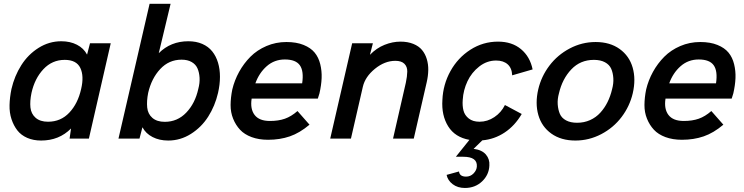

<svg xmlns="http://www.w3.org/2000/svg" viewBox="-20 -709 3807 982"><path d="M440.4 -487.8H546.4L434.6 0H335.9L343.3 -51.8Q282.2 9.8 190.4 9.8Q150.4 9.8 119.1 -3.9Q87.9 -17.6 68.8 -42Q49.8 -66.4 38.8 -99.6Q27.8 -132.8 28.8 -171.9Q29.8 -210.9 38.6 -253.9Q54.2 -320.8 88.9 -375.5Q123.5 -430.2 177.2 -464.1Q231 -498 293.5 -498Q338.9 -498 373.5 -480.2Q408.2 -462.4 425.3 -429.7ZM395 -253.9Q410.6 -319.8 390.9 -361.3Q371.1 -402.8 311 -402.8Q246.6 -402.8 201.9 -355Q157.2 -307.1 141.1 -233.9Q132.3 -191.9 135.7 -159.2Q139.2 -126.5 162.4 -106.4Q185.5 -86.4 225.6 -86.4Q291 -86.4 334.7 -133.1Q378.4 -179.7 395 -253.9Z M840.3 9.8Q794.9 9.8 760.3 -8.1Q725.6 -25.9 708.5 -58.1L693.4 0H585.9L745.1 -689.5H852.5L792 -437Q853 -498 943.4 -498Q983.4 -498 1014.6 -484.4Q1045.9 -470.7 1065.4 -446.3Q1085 -421.9 1095 -388.7Q1105 -355.5 1105 -316.2Q1105 -276.9 1095.2 -233.9Q1079.6 -167 1044.9 -112.5Q1010.3 -58.1 956.5 -24.2Q902.8 9.8 840.3 9.8ZM822.8 -85.9Q887.7 -85.9 932.9 -133.3Q978 -180.7 994.1 -253.9Q1002.4 -284.7 1000.7 -311.8Q999 -338.9 990 -359.4Q981 -379.9 960.2 -391.8Q939.5 -403.8 908.7 -403.8Q844.2 -403.8 799.6 -356Q754.9 -308.1 737.8 -233.9Q729.5 -191.9 732.9 -158.9Q736.3 -126 759.5 -106Q782.7 -85.9 822.8 -85.9Z M1351.1 5.9Q1303.7 5.9 1266.8 -7.8Q1230 -21.5 1207.8 -45.4Q1185.5 -69.3 1172.4 -101.8Q1159.2 -134.3 1159.4 -172.1Q1159.7 -210 1168 -251Q1179.2 -298.3 1202.9 -341.3Q1226.6 -384.3 1260.7 -418.7Q1294.9 -453.1 1342.8 -473.6Q1390.6 -494.1 1444.8 -494.1Q1496.1 -494.1 1532.7 -479.2Q1569.3 -464.4 1589.4 -439.9Q1609.4 -415.5 1617.9 -380.9Q1626.5 -346.2 1625 -309.6Q1623.5 -272.9 1613.8 -231L1605.5 -204.6H1267.1Q1258.8 -151.9 1282.2 -121.1Q1305.7 -90.3 1360.4 -90.3Q1404.3 -90.3 1437 -101.8Q1469.7 -113.3 1501.5 -141.1L1563 -71.3Q1512.7 -28.8 1462.2 -11.5Q1411.6 5.9 1351.1 5.9ZM1286.1 -282.7H1525.4Q1534.7 -345.2 1513.7 -375Q1492.7 -404.8 1437 -404.8Q1383.3 -404.8 1344.2 -370.4Q1305.2 -335.9 1286.1 -282.7Z M1668.9 0 1781.2 -487.8H1887.2L1872.1 -428.7Q1905.8 -463.4 1946.8 -479.7Q1987.8 -496.1 2028.3 -496.1Q2065.4 -496.1 2093.8 -484.6Q2122.1 -473.1 2138.4 -453.4Q2154.8 -433.6 2162.8 -407Q2170.9 -380.4 2170.4 -350.6Q2169.9 -320.8 2162.6 -289.1L2096.2 0H1990.2L2055.7 -286.1Q2062.5 -317.9 2063 -342.8Q2063.5 -367.7 2048.3 -382.8Q2033.2 -397.9 2002 -397.9Q1947.8 -397.9 1897.7 -357.2Q1847.7 -316.4 1835.9 -265.6L1774.9 0Z M2432.6 -86.4Q2473.1 -86.4 2508.5 -110.1Q2543.9 -133.8 2562.5 -171.9L2648.4 -126Q2613.3 -65.9 2561 -31.2Q2508.8 3.4 2446.8 8.8L2402.3 52.2Q2444.8 57.6 2465.1 81.3Q2485.4 105 2482.9 137.7Q2481 185.1 2445.6 218.8Q2410.2 252.4 2357.9 252.4Q2320.8 252.4 2295.4 233.2Q2270 213.9 2264.2 185.5L2327.6 168Q2330.6 194.3 2363.8 194.3Q2386.2 194.3 2402.1 178Q2418 161.6 2418.9 142.1Q2421.9 92.8 2349.6 92.8H2311.5L2380.9 6.3Q2307.1 -6.8 2272.2 -63Q2237.3 -119.1 2242.7 -198.2Q2246.1 -276.9 2283.7 -345Q2321.3 -413.1 2385.7 -454.6Q2450.2 -496.1 2527.3 -496.1Q2598.6 -496.1 2644.8 -457.5Q2690.9 -418.9 2704.1 -354L2599.6 -323.7Q2598.1 -360.8 2576.4 -380.1Q2554.7 -399.4 2517.6 -399.4Q2470.2 -399.4 2431.2 -368.9Q2392.1 -338.4 2370.8 -293.2Q2349.6 -248 2346.7 -198.7Q2344.2 -167.5 2350.6 -143.3Q2356.9 -119.1 2377.7 -102.8Q2398.4 -86.4 2432.6 -86.4Z M2922.9 9.8Q2849.6 9.8 2800 -25.6Q2750.5 -61 2733.4 -120.6Q2716.3 -180.2 2732.9 -252Q2748.5 -318.4 2790 -373.3Q2831.5 -428.2 2894 -461.2Q2956.5 -494.1 3026.4 -494.1Q3099.6 -494.1 3149.2 -458.5Q3198.7 -422.9 3215.8 -363.3Q3232.9 -303.7 3216.3 -231.9Q3200.7 -165.5 3159.2 -110.6Q3117.7 -55.7 3055.2 -22.9Q2992.7 9.8 2922.9 9.8ZM2931.6 -81.1Q2967.3 -81.1 2997.8 -94.7Q3028.3 -108.4 3050.3 -132.6Q3072.3 -156.7 3087.2 -186.8Q3102.1 -216.8 3110.4 -252Q3118.7 -282.2 3116.9 -309.3Q3115.2 -336.4 3106 -357.4Q3096.7 -378.4 3074 -390.6Q3051.3 -402.8 3017.6 -402.8Q2948.2 -402.8 2902.1 -354.2Q2856 -305.7 2838.9 -231.9Q2830.6 -202.1 2832.5 -174.8Q2834.5 -147.5 2843.5 -126.5Q2852.5 -105.5 2875.2 -93.3Q2897.9 -81.1 2931.6 -81.1Z M3467.8 5.9Q3420.4 5.9 3383.5 -7.8Q3346.7 -21.5 3324.5 -45.4Q3302.2 -69.3 3289.1 -101.8Q3275.9 -134.3 3276.1 -172.1Q3276.4 -210 3284.7 -251Q3295.9 -298.3 3319.6 -341.3Q3343.3 -384.3 3377.4 -418.7Q3411.6 -453.1 3459.5 -473.6Q3507.3 -494.1 3561.5 -494.1Q3612.8 -494.1 3649.4 -479.2Q3686 -464.4 3706.1 -439.9Q3726.1 -415.5 3734.6 -380.9Q3743.2 -346.2 3741.7 -309.6Q3740.2 -272.9 3730.5 -231L3722.2 -204.6H3383.8Q3375.5 -151.9 3398.9 -121.1Q3422.4 -90.3 3477.1 -90.3Q3521 -90.3 3553.7 -101.8Q3586.4 -113.3 3618.2 -141.1L3679.7 -71.3Q3629.4 -28.8 3578.9 -11.5Q3528.3 5.9 3467.8 5.9ZM3402.8 -282.7H3642.1Q3651.4 -345.2 3630.4 -375Q3609.4 -404.8 3553.7 -404.8Q3500 -404.8 3460.9 -370.4Q3421.9 -335.9 3402.8 -282.7Z"/></svg>

Font: HK Grotesk SemiBold Italic
Style: Regular
Weight: 600
Italic angle: -13°
Designer: Alfredo Marco Pradil and Stefan Peev
Foundry: Hanken Design Co.
Version: Version 1.000;PS 001.000;hotconv 1.0.88;makeotf.lib2.5.64775